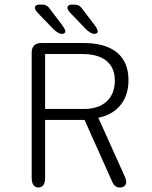

<svg xmlns="http://www.w3.org/2000/svg" viewBox="-20 -805 659 830"><path d="M249.5 -658.5C255 -658.5 262.5 -662 262.5 -669.5C262.5 -676 257 -684.5 247.5 -698L199 -762C187 -779.5 179 -785 160 -785H149.5C139 -785 131 -780.5 131 -772C131 -766.5 134 -760 141.5 -751L209 -681C224 -666 236 -658.5 249.5 -658.5ZM389.5 -658.5C395.5 -658.5 402.5 -662 402.5 -669.5C402.5 -676 398 -684.5 388 -698L339 -762C327 -779.5 320 -785 300 -785H290C279.5 -785 271.5 -780.5 271.5 -772C271.5 -766.5 274 -760 282.5 -751L349.5 -681C364.5 -666 377 -658.5 389.5 -658.5ZM117 -578V-36C117 -8.5 127.5 5.5 146 5.5C164.5 5.5 175 -8.5 175 -36V-286.5H345.5L461 -28.5C470.5 -6 477.5 5.5 499 5.5C514.5 5.5 525.5 -3.5 525.5 -19.5C525.5 -25.5 524 -31.5 520.5 -39.5L405 -296C476.5 -309.5 535.5 -362 535.5 -458.5C535.5 -581 443 -619 343 -619H158.5C131.5 -619 117 -604.5 117 -578ZM345 -334H175V-571.5H337C421 -571.5 476.5 -535 476.5 -457C476.5 -378.5 424.5 -334 345 -334Z"/></svg>

Font: RTM Light Light
Style: Regular
Weight: 300
Designer: after Tyler Finck
Foundry: An Endless Supply
Version: Version 1.000;Glyphs 3.2.1 (3258)